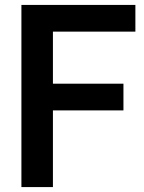

<svg xmlns="http://www.w3.org/2000/svg" viewBox="-20 -760 585 780"><path d="M67 0V-740H530V-631.5H195V-420H481.5V-311.5H195V0Z"/></svg>

Font: Encode Sans SemiCondensed SemiCondensed SemiBold
Style: Regular
Weight: 600
Width: 4
Designer: Multiple Designers
Foundry: Impallari Type
Version: Version 3.000; ttfautohint (v1.8.3) -l 8 -r 50 -G 200 -x 14 